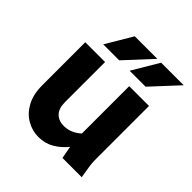

<svg xmlns="http://www.w3.org/2000/svg" viewBox="-200 -876 1029 1029"><g transform="rotate(45 314.0 -361.5)"><path d="M70 -199V-525H220V-222Q220 -173 243.5 -149.5Q267 -126 306 -126Q358 -126 403 -166V-525H553V-125Q553 -104 554.5 -87.5Q556 -71 560 -49L568 0H422L409 -71Q379 -34 340 -11Q301 12 251 12Q205 12 163.5 -11.5Q122 -35 96 -82Q70 -129 70 -199ZM146 -585 235 -735H406L267 -585ZM346 -585 435 -735H606L467 -585Z"/></g></svg>

Font: Radio Canada
Style: Bold
Weight: 700
Designer: Charles Daoud, Etienne Aubert Bonn, Alexandre Saumier Demers, Jacques Le Bailly
Foundry: Radio-Canada
Version: Version 2.104; ttfautohint (v1.8.4.7-5d5b);gftools[0.9.28.de